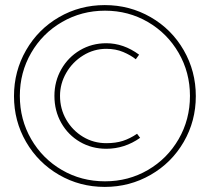

<svg xmlns="http://www.w3.org/2000/svg" viewBox="-20 -727 826 755"><path d="M35 -349Q35 -447 82.5 -529.5Q130 -612 212 -659.5Q294 -707 392 -707Q490 -707 572.5 -659.5Q655 -612 702.5 -529.5Q750 -447 750 -349Q750 -251 702.5 -169Q655 -87 572.5 -39.5Q490 8 392 8Q294 8 212 -39.5Q130 -87 82.5 -169Q35 -251 35 -349ZM194 -350Q194 -407 221 -454.5Q248 -502 294.5 -529.5Q341 -557 398 -557Q466 -557 527 -512L514 -494Q494 -510 464.5 -522.5Q435 -535 398 -535Q349 -535 307 -509Q265 -483 240.5 -440.5Q216 -398 216 -350Q216 -299 240.5 -256.5Q265 -214 306.5 -189Q348 -164 398 -164Q435 -164 463 -173Q491 -182 519 -201L531 -185Q470 -142 398 -142Q341 -142 294.5 -169Q248 -196 221 -243.5Q194 -291 194 -350ZM727 -350Q727 -442 682.5 -519Q638 -596 561.5 -640.5Q485 -685 393 -685Q301 -685 224 -640.5Q147 -596 102.5 -519Q58 -442 58 -350Q58 -257 102.5 -180Q147 -103 223.5 -58.5Q300 -14 393 -14Q485 -14 561.5 -58.5Q638 -103 682.5 -180Q727 -257 727 -350Z"/></svg>

Font: Easer Grotesk Variable
Style: Regular
Weight: 400
Designer: Boardeaser, Bonnie Shaver-Troup, Thomas Jockin
Foundry: Lexend
Version: Version 1.001;Glyphs 3.1.2 (3151)